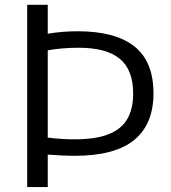

<svg xmlns="http://www.w3.org/2000/svg" viewBox="-20 -760 695 780"><path d="M90.5 -740.5H174V-623Q233 -633 295.5 -633Q448.5 -633 526 -571.5Q603.5 -510 603.5 -381Q603.5 -255.5 525 -191.2Q446.5 -127 283 -127Q238 -127 174 -132V0H90.5ZM521 -380Q521 -476.5 466.5 -521.2Q412 -566 300.5 -566Q231 -566 174 -555.5V-201Q228.5 -194 283 -194Q367.5 -194 419.8 -214.2Q472 -234.5 496.5 -275.5Q521 -316.5 521 -380Z"/></svg>

Font: Encode Sans Semi Expanded
Style: Regular
Weight: 400
Width: 6
Designer: Multiple Designers
Foundry: Impallari Type
Version: Version 2.000